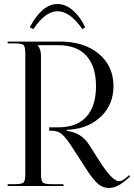

<svg xmlns="http://www.w3.org/2000/svg" viewBox="-20 -926 668 956"><path d="M128 -790Q190 -906 266 -906Q307 -906 344 -873.5Q381 -841 404 -790L390 -781Q329 -870 266 -870Q206 -870 146 -781ZM18 0V-9H53Q89 -9 97.5 -17.5Q106 -26 106 -62V-657Q106 -693 97.5 -701.5Q89 -710 53 -710H18V-719H279Q399 -719 472 -658Q545 -597 545 -497Q545 -407 485 -348Q425 -289 333 -281L313 -280V-274Q385 -266 424 -205L474 -126Q539 -24 572 -24Q587 -24 601 -35L623 -54L628 -47L606 -28Q561 10 523 10Q505 10 488.5 2.5Q472 -5 456.5 -22Q441 -39 431 -52.5Q421 -66 406 -90L336 -198Q308 -241 288 -258Q268 -275 237 -275H225V-292H271Q362 -292 410 -344.5Q458 -397 458 -497Q458 -596 410 -648.5Q362 -701 271 -701H167V-700Q184 -683 184 -648V-62Q184 -26 193 -17.5Q202 -9 238 -9H296V0Z"/></svg>

Font: FoglihtenNo06
Style: Regular
Weight: 500
Designer: gluk (gluksza@wp.pl)
Foundry: gluk (gluksza@wp.pl)
Version: Version 0.76